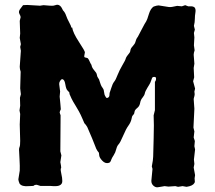

<svg xmlns="http://www.w3.org/2000/svg" viewBox="-20 -794 913 817"><path d="M64 -264.2 65.9 -309.1 63 -324.2 65.9 -344.2 64.9 -377.9 68.8 -393.1 65.9 -418 67.9 -488.8Q64 -500.5 64 -509.8L68.8 -578.1L65.9 -594.2L68.8 -606L64 -632.8L65.9 -650.9L64 -705.1L67.9 -721.2Q67.9 -725.1 62.5 -735.4Q57.1 -745.6 67.4 -757.8Q77.1 -770 78.1 -772Q85.9 -772.9 95.7 -772.9L146 -770Q148.9 -769 155.3 -770.5Q161.6 -772 165 -772L189.9 -770Q203.1 -769 208 -770L222.7 -773.9Q236.8 -773.9 244.6 -756.8L248 -750Q256.8 -741.2 261.2 -728Q265.6 -714.8 274.4 -698.7Q283.2 -683.1 283.2 -676.8H287.1Q290.5 -654.3 315.9 -615.7Q341.3 -577.1 341.3 -571.3Q340.8 -565.9 338.9 -558.1Q336.9 -550.3 342.8 -549.3Q349.1 -548.3 354 -545.9Q358.9 -539.1 361.8 -531.7Q364.7 -524.4 369.1 -518.1Q371.1 -506.8 378.4 -498Q385.7 -489.3 388.7 -484.9Q391.6 -480.5 392.6 -474.1Q393.1 -468.8 396.5 -463.9Q399.9 -459 401.4 -456.1Q402.8 -453.1 403.8 -448.7Q405.3 -444.3 408.2 -435.5Q411.1 -426.8 416 -420.9Q420.9 -414.1 421.4 -410.6Q421.9 -407.2 422.4 -404.3Q422.9 -401.4 423.3 -399.9Q423.8 -397.9 424.3 -394Q424.8 -390.1 427.2 -386.2Q429.2 -382.8 430.2 -380.9Q433.1 -375 439.5 -378.4Q445.8 -381.8 445.8 -390.6Q445.8 -399.4 448.2 -403.8Q450.2 -408.7 453.6 -419.9Q459 -438 465.8 -446.3Q472.7 -454.6 480.5 -475.6Q488.8 -496.1 500 -515.1Q513.7 -538.1 515.1 -544.9Q516.6 -551.8 532.2 -570.8Q534.2 -573.7 535.2 -581.1Q536.1 -588.4 545.4 -598.1Q554.2 -607.4 556.6 -616.7Q559.1 -626 562 -630.9Q564.9 -635.7 566.9 -638.2Q568.4 -640.6 583 -668.9Q597.7 -697.3 602.1 -703.1Q606 -709 613.3 -733.4Q620.6 -757.8 633.8 -766.1Q647.9 -771 654.8 -771L698.2 -764.2Q708.5 -762.7 733.9 -769L753.9 -767.1L768.1 -772L780.8 -767.1H793.5Q802.2 -767.1 808.1 -762.2Q814 -754.9 811.5 -740.7Q809.1 -727.1 809.1 -713.4Q809.1 -699.7 805.2 -684.1L809.1 -668L805.2 -653.8L807.1 -634.8L805.2 -601.1L808.1 -580.1Q804.2 -568.4 804.2 -561L807.1 -522.9L804.2 -504.9L806.2 -464.8L801.8 -448.2L810.1 -417L807.1 -403.8Q807.1 -401.9 808.1 -396.5Q809.1 -391.1 806.6 -382.8Q804.2 -375 804.2 -372.1L807.1 -331.1L803.2 -251L807.1 -234.9L804.2 -209L809.1 -193.8L807.1 -171.9L810.1 -158.2L805.2 -115.2L807.1 -96.2L804.2 -81.1Q804.2 -78.1 810.1 -48.8L808.1 -35.2L809.1 -21Q809.1 -18.1 807.1 -15.1Q800.3 -2.9 773.9 1L756.8 -2L737.8 1L726.1 -2L696.8 0L680.2 -2Q677.7 -2 668.9 0Q660.2 2 650.9 2.9Q641.6 3.9 632.8 -3.9Q624 -11.7 624 -24.4L628.9 -75.2L626 -85.9Q631.8 -115.2 631.8 -127.9Q631.8 -140.6 633.8 -204.1Q635.7 -268.1 633.8 -303.2L639.2 -325.2V-445.8Q644 -451.2 644 -459Q644.5 -466.8 636.7 -466.8Q628.9 -466.8 627 -461.9Q625 -457 623.5 -452.1Q622.1 -447.3 619.6 -441.9Q617.2 -436.5 607.4 -420.9Q597.7 -405.3 596.2 -396.5Q594.2 -387.7 586.4 -378.4Q578.6 -369.1 576.7 -357.9Q574.2 -342.3 564 -334.5Q553.7 -326.2 552.7 -319.3Q551.8 -313 550.8 -310.5Q549.8 -308.1 546.4 -304.7Q543 -300.8 542 -297.9Q541 -294.9 539.1 -285.6Q536.1 -272.9 526.4 -259.3Q516.6 -246.1 503.9 -216.3Q491.2 -186.5 484.9 -180.2Q478.5 -173.8 474.6 -159.2Q471.2 -145 463.9 -133.8Q456.5 -122.6 454.1 -116.2Q452.1 -109.9 449.7 -106Q447.3 -102.1 443.4 -101.1Q428.2 -96.2 415 -110.4Q401.9 -124 401.9 -135.7L400.9 -144Q398.9 -147 394.5 -152.3Q390.1 -157.7 383.3 -176.8Q376.5 -195.8 351.1 -253.9L345.2 -262.7Q341.3 -268.1 338.9 -270Q335.9 -277.3 332 -286.1Q328.1 -294.9 323.2 -305.7Q318.4 -316.4 303.7 -340.8Q288.6 -365.2 284.2 -375L275.9 -393.6L274.9 -400.9Q272.9 -403.8 267.1 -409.2Q261.2 -414.6 257.8 -436Q254.4 -457 244.1 -457Q239.3 -456.1 235.4 -449.2Q231.4 -442.4 231.9 -436L235.8 -404.8L233.9 -382.8L236.8 -353L238.8 -329.1Q233.9 -319.3 233.9 -314.9L237.8 -303.2L236.8 -149.9L241.2 -132.8L236.8 -104Q236.8 -102.1 239.3 -90.3Q241.7 -78.6 238.8 -77.1Q237.3 -69.3 241.2 -53.2Q245.1 -37.1 245.1 -23.4Q245.1 -9.8 232.9 -4.9Q224.1 0 192.9 -2.9H151.9L136.2 -7.8Q127 -7.8 122.1 -2.9Q112.3 -2.9 103 -2Q72.3 1 63 -13.2Q58.1 -25.4 58.1 -30.8L64 -67.9Q64.9 -85.9 63 -117.7Q61 -149.4 61 -156.7Q61 -164.1 63.5 -169.4Q65.9 -174.8 65.9 -194.8Z"/></svg>

Font: AntiqueNobleBold
Style: Bold
Weight: 700
Version: Version 001.000